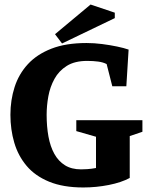

<svg xmlns="http://www.w3.org/2000/svg" viewBox="-20 -820 666 848"><path d="M348 8Q259 8 197 -17.5Q135 -43 97.5 -87.5Q60 -132 43 -190Q26 -248 26 -313Q26 -378 44.5 -435.5Q63 -493 103 -536.5Q143 -580 207 -605Q271 -630 362 -630Q396 -630 431 -625.5Q466 -621 497 -614.5Q528 -608 548 -601L538 -439H476L451 -537Q436 -545 414 -548Q392 -551 365 -551Q310 -551 275 -529Q240 -507 220.5 -471.5Q201 -436 193.5 -394.5Q186 -353 186 -313Q186 -261 194 -217Q202 -173 220 -140.5Q238 -108 267 -90Q296 -72 338 -72Q348 -72 365.5 -73Q383 -74 404 -78V-216L317 -241V-289H609V-238L553 -219V-34Q516 -14 460.5 -3Q405 8 348 8ZM254 -628 223 -669 380 -800 487 -764V-740Z"/></svg>

Font: Manuale ExtraBold
Style: Regular
Weight: 800
Version: Version 1.002